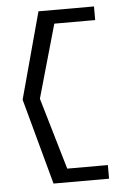

<svg xmlns="http://www.w3.org/2000/svg" viewBox="-50 -637 483 744"><g transform="rotate(-5 191.5 -265.0)"><path d="M37 -264 128 70H344V17H186L104 -262L185 -547H344V-600H128Z"/></g></svg>

Font: Charger Sport
Style: ExLit
Weight: 200
Designer: Jasper
Foundry: Cannot Into Space Fonts
Version: Version 1.1